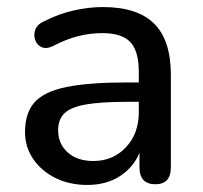

<svg xmlns="http://www.w3.org/2000/svg" viewBox="-20 -516 575 545"><path d="M228 9Q177 9 137 -11Q97 -31 74 -65Q51 -99 51 -141Q51 -195 78 -225.5Q105 -256 168.5 -269Q232 -282 341 -282H374V-312Q374 -371 350 -396.5Q326 -422 270 -422Q236 -422 202 -413.5Q168 -405 130 -385Q111 -376 97.5 -382.5Q84 -389 79.5 -403.5Q75 -418 80.5 -432.5Q86 -447 104 -455Q147 -477 190 -486.5Q233 -496 272 -496Q370 -496 417.5 -449Q465 -402 465 -303V-41Q465 7 421 7Q376 7 376 -41V-82Q358 -40 319.5 -15.5Q281 9 228 9ZM374 -227H342Q267 -227 224 -219.5Q181 -212 163 -194.5Q145 -177 145 -146Q145 -108 172 -83.5Q199 -59 245 -59Q301 -59 337.5 -98Q374 -137 374 -197Z"/></svg>

Font: Chiron GoRound TC
Style: Regular
Weight: 400
Designer: Ryoko NISHIZUKA 西塚涼子 (kana, bopomofo & ideographs); Paul D. Hunt (Latin, Greek & Cyrillic); Sandoll Communications 산돌커뮤니
Foundry: Adobe
Version: Version 1.000;hotconv 1.1.1;makeotfexe 2.6.0